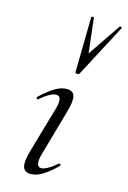

<svg xmlns="http://www.w3.org/2000/svg" viewBox="-144 -781 559 839"><g transform="rotate(20 135.5 -361.0)"><path d="M109.2 9Q85 9 77 -12Q69 -33 79.8 -89L120.8 -297Q132.4 -355.6 104.2 -355.6Q92.6 -355.6 74.5 -344Q56.4 -332.4 35.2 -310Q32 -306 27.6 -310.5Q23.2 -315 27 -318.2Q61.4 -357.2 89.2 -376.1Q117 -395 142.6 -395Q168.2 -395 175 -373.3Q181.8 -351.6 171.4 -299.4L131 -89Q125.2 -58.6 130.2 -44.7Q135.2 -30.8 147.2 -30.8Q158.2 -30.8 176 -42.4Q193.8 -54 214.6 -75.4Q218.6 -79.4 222.6 -75Q226.6 -70.6 222.6 -67.4Q190 -29.6 162.6 -10.3Q135.2 9 109.2 9ZM147 -477 129.4 -726Q129.4 -729 135.3 -729.5Q141.2 -730 141.4 -727L172.8 -572.8L260.4 -730Q261.6 -732 267 -730.5Q272.4 -729 270.6 -726L166 -477Q163.8 -472 155.4 -472Q147 -472 147 -477Z"/></g></svg>

Font: Cormorant Infant Light
Style: Italic
Weight: 300
Italic angle: -10°
Designer: Christian Thalmann (Catharsis Fonts)
Foundry: Catharsis Fonts
Version: Version 4.001